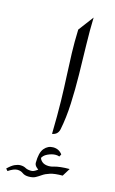

<svg xmlns="http://www.w3.org/2000/svg" viewBox="-203 -581 500 836"><g transform="rotate(15 47.0 -162.5)"><path d="M59.6 -465.8 110.8 -533.7Q108.9 -476.1 110.6 -410.6Q112.3 -345.2 113.5 -277.6Q114.7 -210 111.8 -145.8Q108.9 -81.5 97.7 -26.4Q92.3 -1.5 66.9 2.4Q68.8 -83.5 67.4 -146.5Q65.9 -209.5 63.2 -260.5Q60.5 -311.5 59.1 -360.1Q57.6 -408.7 59.6 -465.8ZM58.1 173.8Q47.9 168.5 39.6 160.2Q31.2 151.9 31.2 142.1Q31.2 96.2 47.4 76.9Q63.5 57.6 87.4 57.6Q113.8 57.6 128.9 78.6L123 89.4Q115.7 86.4 106.4 86.4Q89.4 86.4 70.1 95.5Q50.8 104.5 45.4 121.1L46.9 111.3Q47.9 123 58.8 132.3Q69.8 141.6 89.4 141.6Q98.6 141.6 110.4 138.7ZM180.7 130.4 158.7 166Q123 166 103 172.4Q83 178.7 70.8 187.3Q58.6 195.8 47.1 202.1Q35.6 208.5 16.1 208.5Q-1.5 208.5 -12.2 200.4Q-22.9 192.4 -38.1 192.4Q-54.2 192.4 -78.6 209L-86.9 199.7Q-68.8 182.1 -55.2 176Q-41.5 169.9 -30.3 169.9Q-16.1 169.9 -6.1 175.5Q3.9 181.2 20 181.2Q30.8 181.2 41.5 173.6Q52.2 166 68.4 155.8Q84.5 145.5 111.3 137.9Q138.2 130.4 180.7 130.4Z"/></g></svg>

Font: Lateef
Style: Regular
Weight: 400
Designer: SIL International
Foundry: SIL International
Version: Version 4.200